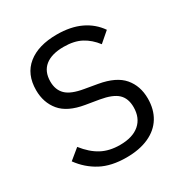

<svg xmlns="http://www.w3.org/2000/svg" viewBox="-168 -839 935 980"><g transform="rotate(-30 300.0 -349.0)"><path d="M45 -111 106 -161Q147 -109 193 -84.5Q239 -60 301 -60Q376 -60 416.5 -95Q457 -130 457 -193Q457 -245 427 -273Q397 -301 327 -313L249 -326Q153 -342 111 -392.5Q69 -443 69 -516Q69 -610 131 -660Q193 -710 302 -710Q383 -710 441.5 -682.5Q500 -655 536 -603L477 -552Q445 -594 403.5 -616Q362 -638 301 -638Q230 -638 192 -607.5Q154 -577 154 -518Q154 -469 183.5 -440Q213 -411 285 -399L360 -386Q457 -369 499.5 -319Q542 -269 542 -195Q542 -131 513.5 -84.5Q485 -38 430 -13Q375 12 298 12Q209 12 148 -20.5Q87 -53 45 -111Z"/></g></svg>

Font: iA Writer Mono V
Style: Regular
Weight: 400
Designer: Mike Abbink, Paul van der Laan, Pieter van Rosmalen
Foundry: Bold Monday
Version: Version 2.000